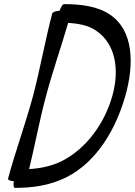

<svg xmlns="http://www.w3.org/2000/svg" viewBox="-20 -865 653 930"><path d="M233 -800C198 -667 175 -533 140 -400C104 -267 55 -133 19 0C17 6 29 12 47 13C44 32 46 45 52 45C134 45 218 35 301 -6C453 -83 542 -244 587 -400C631 -556 627 -717 513 -794C453 -835 372 -845 290 -845C284 -845 275 -832 269 -813C250 -812 235 -806 233 -800ZM203 -400C234 -518 276 -636 310 -754C361 -751 410 -742 446 -716C540 -653 560 -527 524 -400C488 -273 403 -147 278 -84C226 -59 173 -49 121 -46C150 -164 171 -282 203 -400Z"/></svg>

Font: Nupuram Condensed Oblique
Style: Regular
Weight: 400
Width: 3
Designer: Santhosh Thottingal (santhosh.thottingal@gmail.com)
Foundry: SMC
Version: Version 1.000